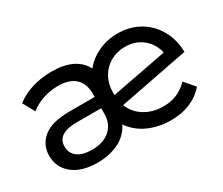

<svg xmlns="http://www.w3.org/2000/svg" viewBox="-96 -773 1182 1018"><g transform="rotate(-30 494.5 -264.5)"><path d="M859 -142 912 -80Q876 -38 823.5 -16Q771 6 706 6Q632 6 570 -21.5Q508 -49 469 -104Q439 -46 382 -20Q325 6 256 6Q160 6 105 -38Q50 -82 50 -154Q50 -220 101 -262Q152 -304 263 -304H415V-324Q415 -386 379.5 -419Q344 -452 274 -452Q226 -452 181 -436.5Q136 -421 105 -395L65 -467Q106 -500 163 -517.5Q220 -535 283 -535Q430 -535 480 -441Q516 -485 570 -510Q624 -535 688 -535Q760 -535 818 -502.5Q876 -470 910.5 -410.5Q945 -351 947 -273L524 -191Q544 -139 593 -108.5Q642 -78 708 -78Q798 -78 859 -142ZM511 -276V-260L850 -325Q837 -383 793 -418.5Q749 -454 687 -454Q636 -454 596 -431Q556 -408 533.5 -367.5Q511 -327 511 -276ZM415 -201V-235H267Q145 -235 145 -156Q145 -114 176.5 -91Q208 -68 264 -68Q334 -68 374.5 -104Q415 -140 415 -201Z"/></g></svg>

Font: Montserrat Alternates Medium
Style: Regular
Weight: 500
Designer: Julieta Ulanovsky
Foundry: Julieta Ulanovsky
Version: Version 7.200